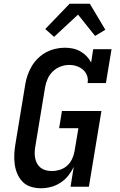

<svg xmlns="http://www.w3.org/2000/svg" viewBox="-20 -998 640 1026"><path d="M199 8Q171 8 145 0Q119 -8 101 -26.5Q83 -45 72.5 -69.5Q62 -94 58.5 -121Q55 -148 56.5 -176Q58 -204 63 -232L115 -547Q119 -572 127.5 -596.5Q136 -621 149.5 -644Q163 -667 183 -686.5Q203 -706 226.5 -718.5Q250 -731 275.5 -737Q301 -743 326 -743Q349 -743 370 -738.5Q391 -734 409.5 -723.5Q428 -713 442.5 -698Q457 -683 467 -664L478 -735H576L546 -554H448Q452 -575 445 -594Q438 -613 423.5 -625.5Q409 -638 390 -644.5Q371 -651 350 -651Q327 -651 304 -642.5Q281 -634 263 -617Q245 -600 235 -577.5Q225 -555 221 -532L169 -217Q166 -201 165.5 -184.5Q165 -168 168 -152.5Q171 -137 178.5 -123.5Q186 -110 198 -101Q210 -92 225.5 -88Q241 -84 257 -84Q278 -84 299.5 -90.5Q321 -97 338 -112Q355 -127 364.5 -147Q374 -167 378 -188L399 -313H296L311 -405H522L455 0H357L374 -106Q362 -81 344.5 -59Q327 -37 303 -21.5Q279 -6 252 1Q225 8 199 8ZM269 -801 222 -843 352 -978H460L543 -839L488 -806L397 -920Z"/></svg>

Font: Iosevka Etoile Semibold
Style: Italic
Weight: 600
Italic angle: -9°
Designer: Belleve Invis
Foundry: Belleve Invis
Version: Version 22.1.2; ttfautohint (v1.8.4)